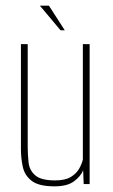

<svg xmlns="http://www.w3.org/2000/svg" viewBox="-20 -651 401 679"><path d="M173 8Q117 8 92 -11.5Q67 -31 60.5 -61.5Q54 -92 54 -123V-495H78V-132Q78 -104 81 -76.5Q84 -49 104.5 -31Q125 -13 175 -13Q211 -13 231 -25.5Q251 -38 260.5 -55.5Q270 -73 273 -87V-495H297V0H276L274 -49Q266 -28 242 -10Q218 8 173 8ZM194 -544 121 -631H153L209 -544Z"/></svg>

Font: Alumni Sans SC Thin
Style: Regular
Weight: 100
Designer: Robert E. Leuschke
Foundry: Robert E. Leuschke
Version: Version 1.018